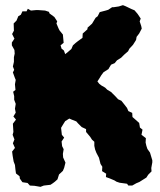

<svg xmlns="http://www.w3.org/2000/svg" viewBox="-20 -705 621 745"><path d="M137 20 114 16 96 15 87 5 67 2 57 -12 56 -21 42 -32 40 -46 38 -65 33 -78 29 -101 27 -117 38 -131 30 -149 36 -164 29 -182 32 -193 31 -209 30 -225 42 -241 32 -253 41 -268 38 -283 41 -302 35 -318V-332L31 -349L40 -356L38 -378L41 -395L38 -402L30 -424L35 -434L30 -447L34 -465V-483L37 -497L36 -511L26 -529V-540L36 -555L27 -573L34 -586L33 -614L44 -625L51 -642L61 -648L67 -661H83L88 -671L100 -664L121 -666H127L155 -664L170 -659L172 -653L191 -639L202 -622L199 -614L207 -595L211 -587L224 -571L227 -539L215 -529L219 -516L228 -509L233 -495L242 -502L257 -515L263 -529L273 -538L283 -546L300 -558L301 -575L319 -591L320 -598L337 -613L351 -636L359 -642L367 -658L390 -664L400 -667L415 -677H421L441 -680L457 -685L467 -681L490 -670L502 -665L514 -651L526 -633L522 -622L528 -604L530 -594L520 -575L510 -562L508 -550L496 -531L482 -516L477 -506L462 -493L450 -481L434 -471L425 -460L411 -454L403 -441L401 -437L382 -425L373 -413L367 -403L358 -389L365 -380L374 -373L388 -365L396 -357L411 -348L417 -342L430 -329L438 -320L451 -314L463 -299L473 -286L478 -274L493 -267L494 -251L502 -244L520 -228L523 -210L533 -202L529 -182L546 -169L545 -152L548 -139L552 -127L562 -113L571 -83V-75L567 -53L568 -40L555 -27L548 -16L532 -6L521 1L509 6L493 15H478L473 8L444 4L432 0L424 -5L405 -13L391 -18L392 -31L376 -41L377 -58L370 -69L364 -93L354 -112L349 -125L346 -139V-155L337 -163L330 -174L314 -193V-204L297 -212L283 -226L276 -234L258 -241L249 -245L233 -235L226 -224L217 -209L220 -182L229 -171L219 -156L221 -138L227 -126L224 -108L225 -94L234 -74L229 -54L224 -42L209 -28L203 -9L193 0L185 6L176 12L150 15Z"/></svg>

Font: Winky Rough ExtraBold
Style: Regular
Weight: 800
Designer: Simon Atzbach
Foundry: typofactur
Version: Version 1.206; ttfautohint (v1.8.4.7-5d5b)